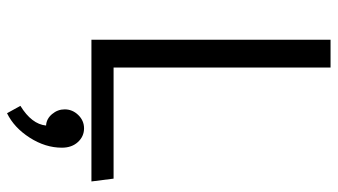

<svg xmlns="http://www.w3.org/2000/svg" viewBox="-227 -493 960 546"><g transform="rotate(90 253.0 -220.0)"><path d="M172 -680H93V0H496L488 -63H172ZM291 76Q291 96 304.5 112Q318 128 337 129Q333 170 281 202L302 240Q343 220 371.5 175.5Q400 131 400 84Q400 56 384 38.5Q368 21 345 21Q323 21 307 37.5Q291 54 291 76Z"/></g></svg>

Font: Catamaran
Style: Regular
Weight: 400
Designer: Pria Ravichandran
Version: Version 1.000;PS 001.000;hotconv 1.0.70;makeotf.lib2.5.58329